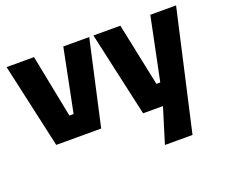

<svg xmlns="http://www.w3.org/2000/svg" viewBox="-116 -684 1263 1072"><g transform="rotate(-20 515.5 -147.5)"><path d="M124 0 12 -503H175L249 -129H274L349 -503H503L391 0Z M694 208 758 0H640L528 -503H688L766 -129H789L866 -503H1019L858 208Z"/></g></svg>

Font: Cairo Play ExtraBold
Style: Regular
Weight: 800
Version: Version 3.119